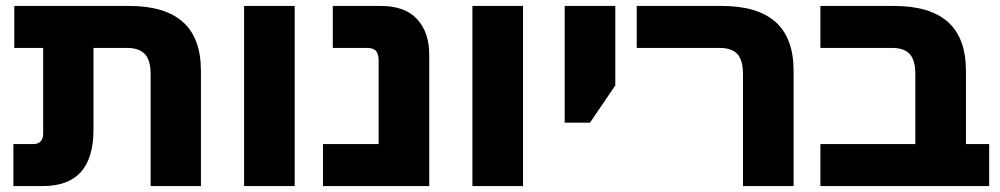

<svg xmlns="http://www.w3.org/2000/svg" viewBox="-20 -625 3358 645"><path d="M486 0V-376Q486 -423 466.5 -443.5Q447 -464 407 -464H28V-605H414Q534 -605 594.5 -551Q655 -497 655 -387V0ZM25 0V-141H92Q107 -141 116 -149.5Q125 -158 125 -176V-565H294V-189Q294 -95 252 -47.5Q210 0 124 0Z M800 0V-605H970V0Z M1065 0V-141H1252V-421Q1252 -443 1243.5 -453.5Q1235 -464 1212 -464H1098V-605H1260Q1340 -605 1381 -561Q1422 -517 1422 -440V0Z M1567 0V-605H1737V0Z M1877 -213V-605H2047V-338L1962 -213Z M2476 0V-376Q2476 -423 2457 -443.5Q2438 -464 2398 -464H2119V-605H2405Q2525 -605 2585.5 -551Q2646 -497 2646 -387V0Z M3055 0V-376Q3055 -423 3036 -443.5Q3017 -464 2977 -464H2736V-605H2984Q3104 -605 3164.5 -551Q3225 -497 3225 -387V0ZM2736 0V-141H3303V0Z"/></svg>

Font: Noto Sans Hebrew ExtraBold
Style: Regular
Weight: 800
Designer: Monotype Design Team
Foundry: Monotype Imaging Inc.
Version: Version 2.003